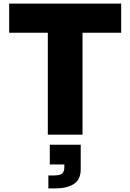

<svg xmlns="http://www.w3.org/2000/svg" viewBox="-20 -749 725 1068"><path d="M246 0V-567H31V-729H654V-567H439V0ZM249 299V227H278Q313 227 325.5 216.5Q338 206 338 178V166H257V56H429V192Q429 250 390.5 274.5Q352 299 289 299Z"/></svg>

Font: BDO Grotesk Black
Style: Regular
Weight: 900
Designer: Deni Anggara
Foundry: Lokal Container
Version: Version 2.000